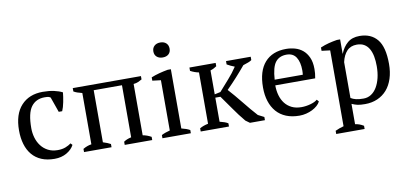

<svg xmlns="http://www.w3.org/2000/svg" viewBox="-81 -1004 3138 1478"><g transform="rotate(-10 1488.0 -264.5)"><path d="M41 0ZM427 -70Q409 -35 368.5 -11.5Q328 12 274 12Q215 12 171.5 -6.5Q128 -25 99 -59.5Q70 -94 55.5 -142.5Q41 -191 41 -250Q41 -377 103 -444.5Q165 -512 272 -512Q321 -512 359.5 -503.5Q398 -495 425 -481Q422 -448 414 -407Q406 -366 394 -339H367L325 -458Q318 -463 309 -465.5Q300 -468 279 -468Q211 -468 174 -418.5Q137 -369 137 -251Q137 -213 147.5 -177Q158 -141 179.5 -112.5Q201 -84 233.5 -67Q266 -50 309 -50Q344 -50 370 -60Q396 -70 414 -84Z M720 0H505V-25Q524 -36 540 -41.5Q556 -47 571 -49V-450Q550 -455 533 -461Q516 -467 505 -474V-500H1038V-474Q1025 -466 1009 -459Q993 -452 972 -450V-49Q1006 -43 1038 -25V0H823V-25Q833 -32 846.5 -38Q860 -44 882 -49V-456H661V-49Q681 -43 695 -37Q709 -31 720 -25Z M1118 0ZM1340 0H1118V-25Q1133 -33 1149 -38.5Q1165 -44 1184 -49V-442L1118 -450V-476Q1147 -488 1181 -497Q1215 -506 1249 -512H1274V-49Q1294 -44 1310 -38.5Q1326 -33 1340 -25ZM1165 -670Q1165 -697 1182.5 -713Q1200 -729 1229 -729Q1258 -729 1275 -713Q1292 -697 1292 -670Q1292 -643 1275 -627.5Q1258 -612 1229 -612Q1200 -612 1182.5 -627.5Q1165 -643 1165 -670Z M1703 -500H1896V-474Q1886 -466 1869.5 -460Q1853 -454 1829 -446Q1795 -405 1757 -363Q1719 -321 1677 -279Q1699 -255 1723.5 -226Q1748 -197 1773 -166Q1798 -135 1823 -105Q1848 -75 1872 -49L1919 -25V0H1802L1770 -23Q1725 -77 1688 -131Q1651 -185 1613 -237H1573V-49Q1593 -44 1609.5 -38.5Q1626 -33 1638 -25V0H1417V-25Q1444 -41 1483 -49V-450Q1448 -457 1417 -474V-500H1622V-474Q1612 -467 1600.5 -461Q1589 -455 1573 -450V-263L1619 -273Q1659 -319 1695 -359Q1731 -399 1762 -446Q1745 -453 1730.5 -459.5Q1716 -466 1703 -474Z M1948 0ZM2353 -70Q2345 -53 2328 -38Q2311 -23 2289 -12Q2267 -1 2241 5.5Q2215 12 2188 12Q2129 12 2084 -6.5Q2039 -25 2009 -59.5Q1979 -94 1963.5 -142Q1948 -190 1948 -250Q1948 -378 2007 -445Q2066 -512 2174 -512Q2209 -512 2243 -502.5Q2277 -493 2303.5 -471Q2330 -449 2346.5 -412.5Q2363 -376 2363 -322Q2363 -305 2361.5 -287.5Q2360 -270 2356 -250H2044Q2044 -208 2054.5 -171.5Q2065 -135 2086 -108Q2107 -81 2139 -65.5Q2171 -50 2214 -50Q2249 -50 2285 -60Q2321 -70 2339 -86ZM2170 -468Q2113 -468 2083 -429.5Q2053 -391 2047 -294H2267Q2268 -303 2268.5 -311.5Q2269 -320 2269 -328Q2269 -392 2245 -430Q2221 -468 2170 -468Z M2441 0ZM2663 200H2441V175Q2475 159 2507 151V-442L2441 -450V-476Q2473 -490 2506.5 -498.5Q2540 -507 2572 -512H2597V-400H2598Q2618 -451 2654 -481.5Q2690 -512 2748 -512Q2837 -512 2886 -453Q2935 -394 2935 -261Q2935 -198 2918.5 -147Q2902 -96 2871.5 -61Q2841 -26 2797.5 -7Q2754 12 2701 12Q2664 12 2643 7.5Q2622 3 2597 -8V151Q2613 153 2629 158.5Q2645 164 2663 175ZM2716 -450Q2667 -450 2638 -419Q2609 -388 2597 -334V-54Q2615 -43 2637.5 -37.5Q2660 -32 2696 -32Q2729 -32 2755.5 -49Q2782 -66 2800.5 -97Q2819 -128 2829 -169.5Q2839 -211 2839 -261Q2839 -302 2832.5 -336.5Q2826 -371 2811.5 -396.5Q2797 -422 2773.5 -436Q2750 -450 2716 -450Z"/></g></svg>

Font: PT Serif
Style: Regular
Weight: 400
Designer: A.Korolkova, O.Umpeleva, V.Yefimov
Foundry: ParaType Ltd
Version: Version 1.000W OFL; ttfautohint (v1.6)